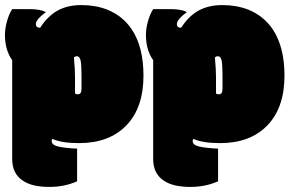

<svg xmlns="http://www.w3.org/2000/svg" viewBox="-26 -570 1162 764"><path d="M116.7 -474.1Q116.7 -492.2 156.7 -522Q134.3 -533.7 91.8 -533.7H22.5Q9.3 -513.2 1.5 -484.4Q-6.3 -455.6 -6.3 -431.2Q-6.3 -371.1 22.5 -330.6V62.5Q22.5 120.1 63.5 147.9Q99.6 173.8 170.4 173.8Q230.5 173.8 280.8 151.4V21.5Q225.1 18.6 202.4 12.2Q179.7 5.9 179.7 -8.8Q179.7 -15.1 183.1 -17.1Q220.7 -0.5 288.1 -0.5Q408.7 -0.5 476.8 -71Q544.9 -141.6 544.9 -269Q544.9 -382.3 499 -452.1Q462.4 -507.3 399.4 -532.2Q353.5 -549.8 297.9 -549.8Q242.2 -549.8 202.6 -527.6Q163.1 -505.4 133.8 -459.5Q116.7 -459.5 116.7 -474.1ZM272.5 -263.7Q272.5 -293 268.1 -341.3Q272.9 -346.2 279.8 -346.2Q290.5 -346.2 294.4 -330.8Q298.3 -315.4 298.3 -268.6V-218.8Q298.3 -205.6 294.9 -200.2Q291.5 -194.8 283.7 -194.8Q275.9 -194.8 272.5 -198.2Z M677.7 -474.1Q677.7 -492.2 717.8 -522Q695.3 -533.7 652.8 -533.7H583.5Q570.3 -513.2 562.5 -484.4Q554.7 -455.6 554.7 -431.2Q554.7 -371.1 583.5 -330.6V62.5Q583.5 120.1 624.5 147.9Q660.6 173.8 731.4 173.8Q791.5 173.8 841.8 151.4V21.5Q786.1 18.6 763.4 12.2Q740.7 5.9 740.7 -8.8Q740.7 -15.1 744.1 -17.1Q781.7 -0.5 849.1 -0.5Q969.7 -0.5 1037.8 -71Q1106 -141.6 1106 -269Q1106 -382.3 1060.1 -452.1Q1023.4 -507.3 960.4 -532.2Q914.6 -549.8 858.9 -549.8Q803.2 -549.8 763.7 -527.6Q724.1 -505.4 694.8 -459.5Q677.7 -459.5 677.7 -474.1ZM833.5 -263.7Q833.5 -293 829.1 -341.3Q834 -346.2 840.8 -346.2Q851.6 -346.2 855.5 -330.8Q859.4 -315.4 859.4 -268.6V-218.8Q859.4 -205.6 856 -200.2Q852.5 -194.8 844.7 -194.8Q836.9 -194.8 833.5 -198.2Z"/></svg>

Font: Friends & Family
Style: Regular
Weight: 400
Designer: Sarang Kulkarni, Maithili Shingre, Noopur Datye
Foundry: Ek Type
Version: Version 1.000;hotconv 1.0.117;makeotfexe 2.5.65602